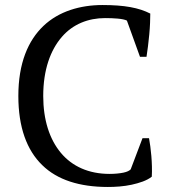

<svg xmlns="http://www.w3.org/2000/svg" viewBox="-20 -732 684 764"><path d="M500 -58C495 -53 486 -48 471 -45C456 -42 438 -40 416 -40C333 -40 267 -70 222 -124C177 -178 152 -255 152 -350C152 -455 181 -533 226 -585C270 -636 331 -660 398 -660C431 -660 470 -658 485 -650L537 -506H563C567 -531 571 -563 574 -595C577 -627 578 -657 578 -678C533 -701 476 -712 388 -712C299 -712 214 -687 153 -629C92 -571 53 -481 53 -350C53 -225 87 -134 148 -75C208 -16 297 12 409 12C438 12 472 10 504 3C535 -4 564 -13 584 -29C587 -82 580 -145 573 -182H547Z"/></svg>

Font: PT Serif
Style: Regular
Weight: 400
Designer: A.Korolkova, O.Umpeleva, V.Yefimov
Foundry: ParaType Ltd
Version: Version 1.000;PS 001.000;hotconv 1.0.88;makeotf.lib2.5.64775